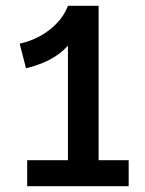

<svg xmlns="http://www.w3.org/2000/svg" viewBox="-20 -644 501 664"><path d="M70 -408 48 -493Q85 -501 118 -519Q151 -537 176.5 -563.5Q202 -590 215 -624H321V-90H425V0H74V-90H215V-487Q213 -485 212 -483Q186 -455 149.5 -436.5Q113 -418 70 -408Z"/></svg>

Font: BioRhyme ExtraBold Medium
Style: Regular
Weight: 500
Version: Version 1.600;gftools[0.9.33]